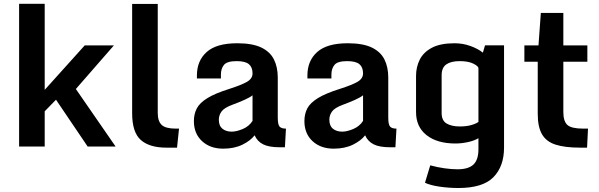

<svg xmlns="http://www.w3.org/2000/svg" viewBox="-20 -760 3105 996"><path d="M79.1 -740.2H211.9V-293.9L419.4 -524.4H570.8L373.5 -298.3L579.6 0H434.6L270.5 -242.7L211.9 -182.6V0H79.1Z M665.5 -172.4V-739.7H798.3V-174.3Q798.3 -131.3 818.6 -112.1Q838.9 -92.8 892.1 -92.8H908.7L898.4 5.9H842.8Q755.4 5.9 710.4 -33.9Q665.5 -73.7 665.5 -172.4Z M1137.7 11.2Q1070.3 11.2 1028.1 -27.8Q985.8 -66.9 985.8 -131.8Q985.8 -168.9 1001 -197.8Q1016.1 -226.6 1056.2 -251.2Q1096.2 -275.9 1170.9 -299.3Q1231.9 -318.8 1261 -335.4Q1290 -352.1 1290 -379.4Q1290 -411.1 1271.2 -427Q1252.4 -442.9 1207.5 -442.9Q1157.7 -442.9 1141.8 -423.3Q1126 -403.8 1126 -373.5V-353H1001.5V-368.7Q1001.5 -444.8 1052.2 -490.2Q1103 -535.6 1210.4 -535.6Q1289.1 -535.6 1335 -513.7Q1380.9 -491.7 1400.9 -451.9Q1420.9 -412.1 1420.9 -357.9V-150.4Q1420.9 -114.7 1429.9 -103.8Q1439 -92.8 1463.4 -92.8L1458 3.9H1430.2Q1375.5 3.9 1345.2 -11.2Q1314.9 -26.4 1300.8 -58.1Q1279.8 -30.3 1237.5 -9.5Q1195.3 11.2 1137.7 11.2ZM1182.1 -77.1Q1206.5 -77.1 1239.3 -90.8Q1272 -104.5 1290 -132.8V-265.6Q1276.9 -254.9 1248 -241.9Q1219.2 -229 1186 -216.8Q1142.6 -200.7 1128.9 -181.2Q1115.2 -161.6 1115.2 -139.2Q1115.2 -107.4 1133.8 -92.3Q1152.3 -77.1 1182.1 -77.1Z M1710.9 11.2Q1643.6 11.2 1601.3 -27.8Q1559.1 -66.9 1559.1 -131.8Q1559.1 -168.9 1574.2 -197.8Q1589.4 -226.6 1629.4 -251.2Q1669.4 -275.9 1744.1 -299.3Q1805.2 -318.8 1834.2 -335.4Q1863.3 -352.1 1863.3 -379.4Q1863.3 -411.1 1844.5 -427Q1825.7 -442.9 1780.8 -442.9Q1731 -442.9 1715.1 -423.3Q1699.2 -403.8 1699.2 -373.5V-353H1574.7V-368.7Q1574.7 -444.8 1625.5 -490.2Q1676.3 -535.6 1783.7 -535.6Q1862.3 -535.6 1908.2 -513.7Q1954.1 -491.7 1974.1 -451.9Q1994.1 -412.1 1994.1 -357.9V-150.4Q1994.1 -114.7 2003.2 -103.8Q2012.2 -92.8 2036.6 -92.8L2031.2 3.9H2003.4Q1948.7 3.9 1918.5 -11.2Q1888.2 -26.4 1874 -58.1Q1853 -30.3 1810.8 -9.5Q1768.6 11.2 1710.9 11.2ZM1755.4 -77.1Q1779.8 -77.1 1812.5 -90.8Q1845.2 -104.5 1863.3 -132.8V-265.6Q1850.1 -254.9 1821.3 -241.9Q1792.5 -229 1759.3 -216.8Q1715.8 -200.7 1702.1 -181.2Q1688.5 -161.6 1688.5 -139.2Q1688.5 -107.4 1707 -92.3Q1725.6 -77.1 1755.4 -77.1Z M2357.9 215.3Q2309.1 215.3 2260.5 208.3Q2211.9 201.2 2184.6 188L2211.9 97.7Q2249 107.9 2285.9 113Q2322.8 118.2 2353 118.2Q2410.2 118.2 2436 93.5Q2461.9 68.8 2461.9 14.6V-43Q2438.5 -29.3 2405.8 -22.5Q2373 -15.6 2342.8 -15.6Q2248 -15.6 2193.1 -58.6Q2138.2 -101.6 2138.2 -178.7V-366.7Q2138.2 -411.6 2157.2 -450.2Q2176.3 -488.8 2220.2 -512.2Q2264.2 -535.6 2337.9 -535.6Q2381.3 -535.6 2420.9 -521.2Q2460.4 -506.8 2484.9 -486.8L2496.1 -524.9H2594.7V5.9Q2594.7 103 2539.6 159.2Q2484.4 215.3 2357.9 215.3ZM2364.7 -104Q2398.4 -104 2423.3 -110.8Q2448.2 -117.7 2461.9 -127.4V-406.2Q2461.9 -416.5 2435.8 -429.7Q2409.7 -442.9 2364.7 -442.9Q2319.3 -442.9 2295.2 -426Q2271 -409.2 2271 -369.6V-173.8Q2271 -134.3 2297.1 -119.1Q2323.2 -104 2364.7 -104Z M2769.5 -169.4V-439.9H2700.2V-524.4H2773.4L2785.6 -692.9H2902.3V-524.4H3026.9V-439.9H2902.3V-179.2Q2902.3 -130.4 2923.6 -111.6Q2944.8 -92.8 3004.9 -92.8H3030.3L3025.4 5.9H2989.3Q2910.2 5.9 2861.8 -9.8Q2813.5 -25.4 2791.5 -63.7Q2769.5 -102.1 2769.5 -169.4Z"/></svg>

Font: Monda
Style: Bold
Weight: 700
Designer: Vernon Adams
Foundry: Vernon Adams
Version: Version 2.100; ttfautohint (v1.8.3)